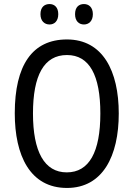

<svg xmlns="http://www.w3.org/2000/svg" viewBox="-20 -919 659 949"><path d="M180 -849C180 -815 200 -798 225 -798C249 -798 268 -815 268 -849C268 -883 249 -899 225 -899C200 -899 180 -884 180 -849ZM351 -849C351 -815 370 -798 395 -798C419 -798 439 -815 439 -849C439 -883 419 -899 395 -899C370 -899 351 -884 351 -849ZM567 -358C567 -568 488 -724 311 -724C139 -724 53 -596 53 -359C53 -151 128 10 311 10C488 10 567 -148 567 -358ZM143 -358C143 -546 197 -647 311 -647C422 -647 476 -547 476 -358C476 -168 421 -67 310 -67C199 -67 143 -170 143 -358Z"/></svg>

Font: Noto Sans Gujarati UI Condensed
Style: Regular
Weight: 400
Width: 3
Designer: Jelle Bosma - Monotype Design Team, Universal Thirst
Foundry: Monotype Imaging Inc.
Version: Version 2.106